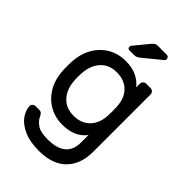

<svg xmlns="http://www.w3.org/2000/svg" viewBox="-277 -831 1151 1151"><g transform="rotate(45 299.0 -255.0)"><path d="M349 -730H423Q432 -730 437 -724.5Q442 -719 442 -710Q442 -703 437 -698L326 -607Q315 -598 306.5 -594Q298 -590 284 -590H247Q231 -590 231 -606Q231 -614 236 -619L312 -711Q323 -723 330 -726.5Q337 -730 349 -730ZM432 -462V-493Q432 -504 440 -512Q448 -520 459 -520H496Q507 -520 515 -512Q523 -504 523 -493V-7Q523 99 463 159.5Q403 220 287 220Q212 220 161 197Q110 174 85.5 140Q61 106 59 71Q58 60 66.5 52Q75 44 86 44H116Q128 44 135 50Q142 56 149 71Q159 94 187 114Q215 134 277 134Q432 134 432 5V-58Q381 10 277 10Q215 10 164.5 -19Q114 -48 83.5 -101.5Q53 -155 50 -227L49 -260L50 -293Q53 -365 83.5 -418.5Q114 -472 164 -501Q214 -530 277 -530Q333 -530 371.5 -510.5Q410 -491 432 -462ZM141 -288 140 -260 141 -232Q145 -160 183.5 -118Q222 -76 287 -76Q351 -76 390 -115.5Q429 -155 432 -224Q433 -234 433 -260Q433 -286 432 -296Q429 -366 390 -405Q351 -444 287 -444Q222 -444 183.5 -402Q145 -360 141 -288Z"/></g></svg>

Font: Contemporary
Style: Regular
Weight: 400
Designer: Victor Tran
Foundry: Victor Tran
Version: Version 1.100